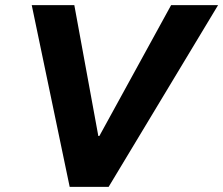

<svg xmlns="http://www.w3.org/2000/svg" viewBox="-20 -720 865 744"><path d="M250 4 103 -700H268L361 -193H365L643 -700H825L401 4Z"/></svg>

Font: REM SemiBold
Style: Italic
Weight: 600
Italic angle: -11°
Designer: Octavio Pardo
Foundry: Ashler Design
Version: Version 1.005;gftools[0.9.28]